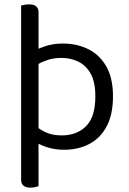

<svg xmlns="http://www.w3.org/2000/svg" viewBox="-20 -675 593 882"><path d="M274 13Q231 13 193.5 0.5Q156 -12 139 -27V-101Q159 -82 189.5 -67.5Q220 -53 263 -53Q333 -53 375.5 -95.5Q418 -138 418 -232Q418 -298 396.5 -336.5Q375 -375 339.5 -392Q304 -409 263 -409Q227 -409 200 -400Q173 -391 153 -379L126 -435Q146 -448 184 -461.5Q222 -475 269 -475Q333 -475 385 -449.5Q437 -424 468 -370.5Q499 -317 499 -232Q499 -150 470.5 -95.5Q442 -41 391 -14Q340 13 274 13ZM120 187Q99 187 88 178Q77 169 77 150V-77L157 -75V180Q152 182 142 184.5Q132 187 120 187ZM77 -52V-649Q82 -651 92.5 -653Q103 -655 114 -655Q136 -655 146.5 -645.5Q157 -636 157 -619V-52Z"/></svg>

Font: Baloo Tammudu 2
Style: Regular
Weight: 400
Designer: Maithili Shingre, Omkar Shende and Ek Type
Foundry: Ek Type
Version: Version 1.700